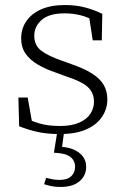

<svg xmlns="http://www.w3.org/2000/svg" viewBox="-20 -520 501 762"><path d="M217 12Q166 12 128.5 3.5Q91 -5 56 -19L53 -133H90L110 -19H78V-53Q103 -40 137 -30Q171 -20 218 -20Q265 -20 295 -33.5Q325 -47 339 -69Q353 -91 353 -116Q353 -152 328.5 -174.5Q304 -197 242 -217L204 -231Q162 -245 130.5 -263.5Q99 -282 81.5 -307Q64 -332 64 -368Q64 -406 84.5 -436Q105 -466 143.5 -483Q182 -500 238 -500Q283 -500 319.5 -490Q356 -480 386 -465L384 -360H348L332 -464H360V-434Q332 -451 301.5 -459Q271 -467 236 -467Q175 -467 145.5 -441Q116 -415 116 -378Q116 -340 143.5 -319Q171 -298 226 -279L262 -266Q312 -249 344 -229Q376 -209 391 -184Q406 -159 406 -125Q406 -88 385 -56.5Q364 -25 322.5 -6.5Q281 12 217 12ZM194 86 208 -1H235L224 80L213 62Q247 63 271 73Q295 83 308.5 100.5Q322 118 322 142Q322 177 295.5 199.5Q269 222 220 222Q199 222 183 218.5Q167 215 155 211L163 186Q175 189 188.5 191.5Q202 194 216 194Q247 194 262.5 179.5Q278 165 278 142Q278 118 259.5 103Q241 88 194 86Z"/></svg>

Font: Source Serif 4 Light
Style: Regular
Weight: 300
Designer: Frank Grießhammer
Foundry: Adobe Systems Incorporated
Version: Version 4.004;hotconv 1.0.116;makeotfexe 2.5.65601